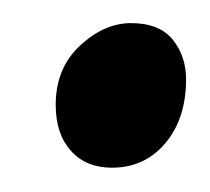

<svg xmlns="http://www.w3.org/2000/svg" viewBox="-20 -456 177 162"><path d="M27 -367.5Q27 -398.5 47.5 -417.5Q68 -436.5 90.5 -436.5Q114.5 -436.5 125.8 -422.5Q137 -408.5 137 -389Q137 -356 119.5 -335.2Q102 -314.5 74.5 -314.5Q52.5 -314.5 39.8 -328.8Q27 -343 27 -367.5Z"/></svg>

Font: Merriweather Light
Style: Italic
Weight: 300
Italic angle: -7.8°
Designer: Eben Sorkin
Foundry: Eben Sorkin
Version: Version 2.101